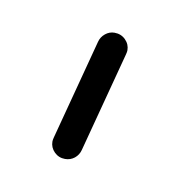

<svg xmlns="http://www.w3.org/2000/svg" viewBox="-36 -117 207 222"><g transform="rotate(10 68.0 -6.0)"><path d="M34.4 53.3Q34.4 51.5 35.2 48.5L66.3 -69.3Q67.8 -75.2 72.6 -79.1Q77.4 -83 83.3 -83Q91.1 -83 96.3 -77.8Q101.5 -72.6 101.5 -65.6Q101.5 -63.7 100.7 -60.7L69.6 57Q68.1 63 63.3 66.9Q58.5 70.7 52.2 70.7Q44.8 70.7 39.6 65.6Q34.4 60.4 34.4 53.3Z"/></g></svg>

Font: 26F Galaxy Sans Light
Style: Regular
Weight: 300
Designer: C₂₉H₂₅N₃O₅
Version: Version 1.100